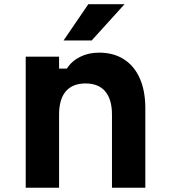

<svg xmlns="http://www.w3.org/2000/svg" viewBox="-20 -878 790 898"><path d="M100.3 -613.1H256.3V-557.3H292.9Q315.2 -592.5 354.6 -612.1Q393.9 -631.8 443.2 -631.8Q510.9 -631.8 559.4 -600.8Q608 -569.8 633.9 -511.4Q659.7 -452.9 659.7 -372.1V0H503.7V-342.1Q503.7 -413.2 472.3 -450.4Q440.9 -487.7 380.3 -487.7Q319.2 -487.7 287.7 -450.7Q256.3 -413.8 256.3 -342.1V0H100.3ZM393.1 -858.4H562.5L408.8 -688.7H277.2Z"/></svg>

Font: Martian Mono Custom sWd Rg
Style: Regular
Weight: 400
Width: 6
Monospace: yes
Designer: Alex Havermale
Foundry: Evil Martians
Version: Version 1.000